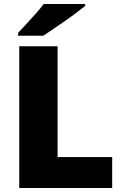

<svg xmlns="http://www.w3.org/2000/svg" viewBox="-20 -947 622 967"><path d="M77 0V-714H270V-156H545V0ZM409 -917Q391 -903 364 -882.5Q337 -862 306 -840.5Q275 -819 246.5 -799.5Q218 -780 198 -767H71V-781Q88 -800 112 -825.5Q136 -851 160 -878Q184 -905 200 -927H409Z"/></svg>

Font: Noto Sans Cham Black
Style: Regular
Weight: 900
Version: Version 2.002